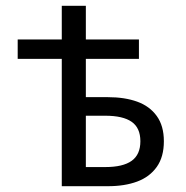

<svg xmlns="http://www.w3.org/2000/svg" viewBox="-20 -642 640 662"><path d="M193 0V-439H41V-506H193V-622H276V-506H459V-439H276V-307H352Q410 -307 453 -291.5Q496 -276 520.5 -242Q545 -208 545 -155Q545 -101 520.5 -66.5Q496 -32 453 -16Q410 0 352 0ZM276 -66H343Q404 -66 434 -87.5Q464 -109 464 -155Q464 -201 434 -222Q404 -243 343 -243H276Z"/></svg>

Font: Source Code Variable
Style: Regular
Weight: 400
Monospace: yes
Designer: Paul D. Hunt, Teo Tuominen
Foundry: Adobe Systems Incorporated
Version: Version 1.010;hotconv 1.0.106;makeotfexe 2.5.65593